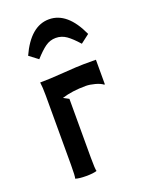

<svg xmlns="http://www.w3.org/2000/svg" viewBox="-120 -665 550 728"><g transform="rotate(-20 155.0 -301.5)"><path d="M291 -502 255.9 -475.1Q231.4 -502.9 212.2 -516.4Q192.9 -529.8 169.9 -529.8Q147 -529.8 127.9 -516.4Q108.9 -502.9 84 -475.1L48.8 -502Q95.7 -605 169.9 -605Q244.1 -605 291 -502ZM60.1 -58.1V-336.9Q60.1 -371.6 57.1 -391.1H59.6Q92.8 -391.1 152.8 -395.5Q212.9 -399.9 234.9 -399.9H285.2V-301.8L283.2 -299.8Q272.5 -308.6 251.7 -314.2Q231 -319.8 214.8 -319.8Q159.7 -319.8 118.2 -306.6L140.1 -294.9V-58.1Q140.1 -11.7 143.1 -2.9Q128.4 2 100.1 2Q71.8 2 57.1 -2.9Q60.1 -11.7 60.1 -58.1Z"/></g></svg>

Font: Nikodecs
Style: Medium
Weight: 500
Version: Version 0.29